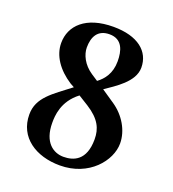

<svg xmlns="http://www.w3.org/2000/svg" viewBox="-117 -701 724 802"><g transform="rotate(20 245.0 -299.5)"><path d="M419 -489C419 -561 361 -610 252 -610C129 -610 69 -549 69 -472C69 -416 105 -364 164 -326L182 -316C107 -258 46 -222 46 -146C46 -44 132 11 238 11C368 11 444 -85 444 -161C444 -219 409 -276 359 -310L300 -350C343 -380 419 -425 419 -489ZM240 -28C196 -28 148 -58 148 -146C148 -176 150 -242 216 -292L261 -264C321 -226 338 -188 338 -141C338 -46 284 -28 240 -28ZM247 -575C305 -575 317 -526 317 -480C317 -426 291 -394 264 -374L235 -393C194 -420 176 -460 176 -491C176 -537 194 -575 247 -575Z"/></g></svg>

Font: Libertinus Serif Semibold
Style: Regular
Weight: 600
Designer: Philipp H. Poll, Khaled Hosny
Foundry: Caleb Maclennan
Version: Version 7.050;RELEASE